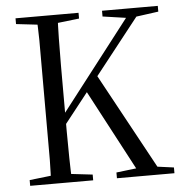

<svg xmlns="http://www.w3.org/2000/svg" viewBox="-50 -718 723 765"><g transform="rotate(-5 312.0 -335.0)"><path d="M124 0H208Q206 -44 205 -97Q204 -149 204 -204V-307V-360V-467Q204 -522 205 -575Q206 -627 208 -670H124Q126 -627 127 -575Q127 -522 127 -467V-360V-314V-206Q127 -149 127 -96Q126 -43 124 0ZM40 0H292V-23L180 -36H153L40 -23ZM40 -647 153 -634H180L292 -647V-670H40ZM387 0H617V-23L521 -36H496L387 -23ZM386 -647 489 -632 514 -634 609 -647V-670H386ZM162 -180 548 -670H507L190 -260L173 -240H160ZM484 0H569L337 -426L288 -370Z"/></g></svg>

Font: Source Serif 4 48pt
Style: Regular
Weight: 400
Designer: Frank Grie√ühammer
Foundry: Adobe Systems Incorporated
Version: Version 4.004;hotconv 1.0.116;makeotfexe 2.5.65601